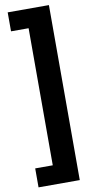

<svg xmlns="http://www.w3.org/2000/svg" viewBox="-108 -918 505 1087"><g transform="rotate(-10 144.0 -374.0)"><path d="M258 -877H21V-768H122V20H21V129H258Z"/></g></svg>

Font: Glow Sans TC Compressed
Style: Bold
Weight: 700
Width: 2
Designer: Ryoko NISHIZUKA (kana, bopomofo & ideographs); Paul D. Hunt (Latin, Greek & Cyrillic); Sandoll Communications, Soo-young
Version: Version 0.93